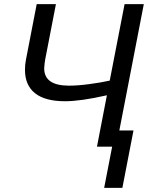

<svg xmlns="http://www.w3.org/2000/svg" viewBox="-20 -708 714 927"><path d="M496.1 -248Q370.1 -219.2 293.9 -219.2Q197.8 -219.2 149.2 -257.8Q100.6 -296.4 100.6 -370.6Q100.6 -398.4 105.5 -420.9L157.2 -688H250L198.2 -420.9Q197.3 -416 195.3 -401.1Q193.4 -386.2 193.4 -377.9Q193.4 -294.4 313.5 -294.4Q355.5 -294.4 412.1 -302Q468.8 -309.6 509.8 -318.8L581.5 -688H674.3L556.2 -78.1H624.5L570.8 199.2H482.9L521.5 0H448.2Z"/></svg>

Font: Liberation Sans
Style: Italic
Weight: 400
Italic angle: -12°
Designer: Steve Matteson
Foundry: Ascender Corporation
Version: Version 2.1.5